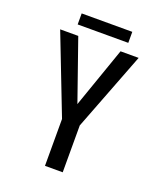

<svg xmlns="http://www.w3.org/2000/svg" viewBox="-149 -912 848 1007"><g transform="rotate(20 275.0 -408.5)"><path d="M223.5 0V-261.5L53.5 -700H154.5L272.5 -362.5L390.5 -700H491.5L322.5 -261.5V0ZM131 -755.5V-817H413.5V-755.5Z"/></g></svg>

Font: Trispace SemiCondensed
Style: Regular
Weight: 400
Width: 4
Designer: Tyler Finck
Foundry: Etcetera Type Company
Version: Version 1.210; ttfautohint (v1.8.3)